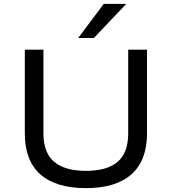

<svg xmlns="http://www.w3.org/2000/svg" viewBox="-20 -961 886 990"><path d="M423 9Q268 9 188 -62Q108 -133 108 -273V-705H204V-273Q204 -173 259.5 -126.5Q315 -80 423 -80Q532 -80 586.5 -126.5Q641 -173 641 -273V-705H738V-273Q738 -134 658 -62.5Q578 9 423 9ZM383 -765 515 -941H631L464 -765Z"/></svg>

Font: Nunito Sans 7pt SemiExpanded
Style: Regular
Weight: 400
Width: 6
Designer: Vernon Adams
Foundry: Vernon Adams
Version: Version 3.101;gftools[0.9.27]